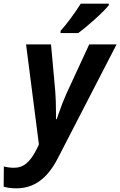

<svg xmlns="http://www.w3.org/2000/svg" viewBox="-91 -786 655 1046"><path d="M-71 231 -70 121Q-42 128 -15 128Q25 128 53.5 103.5Q82 79 106 32L121 1L51 -544H187L210 -289Q214 -240 214 -169V-137H218L227 -163Q249 -227 271 -276L395 -544H544L222 80Q179 162 124 201Q69 240 -2 240Q-42 240 -71 231ZM239 -618Q263 -644 294 -686Q325 -728 349 -766H502V-758Q482 -732 428 -683Q374 -634 335 -606H239Z"/></svg>

Font: Noto Sans Display
Style: Bold Italic
Weight: 700
Italic angle: -12°
Designer: Monotype Design team
Foundry: Monotype Imaging Inc.
Version: Version 1.000